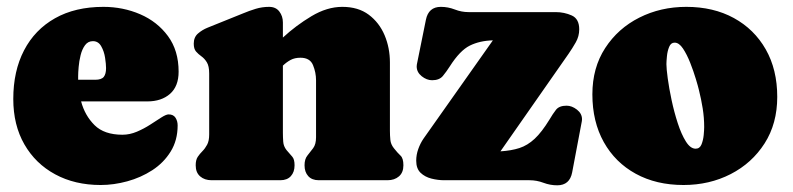

<svg xmlns="http://www.w3.org/2000/svg" viewBox="-20 -536 2357 571"><path d="M511.2 -322.8Q511.2 -279.3 485.6 -256.8Q460 -234.4 418 -234.4H221.2Q232.4 -192.4 261.2 -163.8Q290 -135.3 344.2 -135.3Q365.7 -135.3 387 -144.3Q408.2 -153.3 427 -165.5Q445.8 -177.7 460 -186.8Q474.1 -195.8 481.4 -195.8Q495.6 -195.8 502 -185.8Q508.3 -175.8 508.3 -163.1Q508.3 -118.7 487.5 -85.2Q466.8 -51.8 432.9 -29.8Q398.9 -7.8 358.6 3.2Q318.4 14.2 279.3 14.2Q202.6 14.2 144 -17.6Q85.4 -49.3 52.5 -106.7Q19.5 -164.1 19.5 -241.7Q19.5 -324.7 51.5 -386.2Q83.5 -447.8 143.6 -481.7Q203.6 -515.6 287.6 -515.6Q345.7 -515.6 396.7 -493.7Q447.8 -471.7 479.5 -428.7Q511.2 -385.7 511.2 -322.8ZM212.4 -309.6Q212.4 -304.2 212.4 -298.8H263.2Q281.7 -298.8 288.6 -307.4Q295.4 -315.9 295.4 -333.5Q295.4 -345.2 292.5 -364.3Q289.6 -383.3 281 -398.4Q272.5 -413.6 256.3 -413.6Q241.7 -413.6 232.9 -401.6Q224.1 -389.6 219.7 -371.8Q215.3 -354 213.9 -336.9Q212.4 -319.8 212.4 -309.6Z M780.3 -515.6Q800.3 -515.6 810.8 -501.7Q821.3 -487.8 821.3 -469.2V-424.3Q859.9 -460 906.2 -487.8Q952.6 -515.6 998 -515.6Q1045.4 -515.6 1076.7 -492.2Q1107.9 -468.8 1123.8 -431.2Q1139.6 -393.6 1139.6 -350.1V-147Q1139.6 -133.3 1140.9 -120.1Q1142.1 -106.9 1151.4 -95.2Q1162.6 -81.1 1171.1 -73.2Q1179.7 -65.4 1179.7 -44.4Q1179.7 -22.9 1166.5 -11.5Q1153.3 0 1132.3 0H928.2Q907.7 0 896.7 -12.2Q885.7 -24.4 885.7 -44.4Q885.7 -63 894.3 -73.5Q902.8 -84 911.4 -95.5Q919.9 -106.9 919.9 -127.9V-297.4Q919.9 -320.3 910.9 -342.3Q901.9 -364.3 873.5 -364.3Q856.4 -364.3 844.2 -357.7Q832 -351.1 821.3 -340.8V-141.1Q821.3 -127.9 822.3 -114.5Q823.2 -101.1 832 -89.8Q842.3 -77.6 849.1 -70.1Q856 -62.5 856 -44.4Q856 -24.4 845 -12.2Q834 0 813.5 0H609.4Q588.4 0 575.2 -11.5Q562 -22.9 562 -44.4Q562 -60.5 568.1 -69.6Q574.2 -78.6 582 -86.4Q589.8 -94.2 595.9 -105.5Q602.1 -116.7 602.1 -136.2V-317.4Q602.1 -339.4 595.2 -350.6Q588.4 -361.8 579.1 -368.4Q569.8 -375 563 -382.8Q556.2 -390.6 556.2 -406.2Q556.2 -425.3 568.8 -436.3Q581.5 -447.3 597.2 -453.6L702.6 -496.1Q721.2 -503.9 740.5 -509.8Q759.8 -515.6 780.3 -515.6Z M1702.6 -448.7Q1702.6 -428.2 1692.4 -410.2Q1682.1 -392.1 1670.9 -376L1468.3 -85.9Q1500.5 -87.9 1524.7 -95.7Q1548.8 -103.5 1570.1 -123.3Q1591.3 -143.1 1614.3 -180.7Q1624 -197.3 1633.5 -209.5Q1643.1 -221.7 1665 -221.7Q1680.7 -221.7 1695.8 -210Q1710.9 -198.2 1710.9 -181.2Q1710.9 -177.7 1710.4 -175.8L1681.6 -23.4Q1674.3 15.1 1637.2 15.1Q1616.2 15.1 1596.2 7.6Q1576.2 0 1554.7 0H1301.3Q1282.2 0 1262.9 -4.9Q1243.7 -9.8 1230.7 -22.2Q1217.8 -34.7 1217.8 -58.1Q1217.8 -75.7 1223.9 -92.8Q1230 -109.9 1239.7 -124L1445.8 -416Q1406.7 -415 1377.2 -400.4Q1347.7 -385.7 1317.9 -338.9Q1307.6 -322.8 1297.1 -310.1Q1286.6 -297.4 1265.1 -297.4Q1249 -297.4 1234.1 -309.3Q1219.2 -321.3 1219.2 -338.4Q1219.2 -342.3 1219.7 -344.2L1246.6 -477.1Q1254.4 -515.6 1291 -515.6Q1312.5 -515.6 1332.5 -507.8Q1352.5 -500 1373.5 -500H1632.3Q1658.2 -500 1680.4 -490Q1702.6 -480 1702.6 -448.7Z M2021 -515.6Q2101.6 -515.6 2162.4 -482.4Q2223.1 -449.2 2257.3 -389.2Q2291.5 -329.1 2291.5 -248Q2291.5 -168.5 2253.9 -109.6Q2216.3 -50.8 2153.1 -18.3Q2089.8 14.2 2012.7 14.2Q1931.6 14.2 1870.6 -19.3Q1809.6 -52.7 1775.6 -113.5Q1741.7 -174.3 1741.7 -255.4Q1741.7 -334.5 1779.8 -393.1Q1817.9 -451.7 1881.3 -483.6Q1944.8 -515.6 2021 -515.6ZM2048.8 -93.8Q2061 -93.8 2066.2 -106.4Q2071.3 -119.1 2072.8 -134.5Q2074.2 -149.9 2074.2 -158.2Q2074.2 -186 2069.8 -213.6Q2065.4 -241.2 2058.6 -268.1Q2056.2 -278.8 2049.3 -301.5Q2042.5 -324.2 2032.7 -349.1Q2022.9 -374 2011.2 -391.6Q1999.5 -409.2 1986.3 -409.2Q1975.1 -409.2 1970 -396.5Q1964.8 -383.8 1963.4 -368.4Q1961.9 -353 1961.9 -345.2Q1961.9 -332 1965.8 -303Q1969.7 -273.9 1977.3 -238.3Q1984.9 -202.6 1995.6 -169.7Q2006.3 -136.7 2019.8 -115.2Q2033.2 -93.8 2048.8 -93.8Z"/></svg>

Font: Caprasimo
Style: Regular
Weight: 400
Designer: The DocRepair Project, Phaedra Charles, Flavia Zimbardi
Foundry: Google
Version: Version 1.001